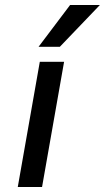

<svg xmlns="http://www.w3.org/2000/svg" viewBox="-20 -747 419 767"><path d="M379 -727 219 -560H134L260 -727ZM139 -500H236L148 0H51Z"/></svg>

Font: Overused Grotesk Medium
Style: Italic
Weight: 500
Italic angle: -10°
Version: Version 0.003